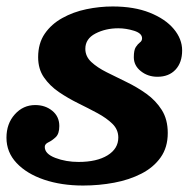

<svg xmlns="http://www.w3.org/2000/svg" viewBox="-25 -557 598 594"><path d="M341 -131.5Q341 -156 323 -173.8Q305 -191.5 276.8 -206.8Q248.5 -222 217 -237.5Q185.5 -253 157.2 -272.2Q129 -291.5 111 -317.5Q93 -343.5 93 -380Q93 -423 113.5 -452.8Q134 -482.5 167.8 -501.2Q201.5 -520 242.2 -528.5Q283 -537 323.5 -537Q390 -537 438.2 -517.8Q486.5 -498.5 512.5 -467.5Q538.5 -436.5 538.5 -401Q538.5 -363.5 518 -341.5Q497.5 -319.5 462 -319.5Q432.5 -319.5 410.8 -336.8Q389 -354 389 -380Q389 -402 395.2 -411.5Q401.5 -421 408 -425.8Q414.5 -430.5 414.5 -438.5Q414.5 -454 389.8 -461.8Q365 -469.5 341 -469.5Q301.5 -469.5 270.2 -453.2Q239 -437 239 -406Q239 -382.5 257.5 -365.2Q276 -348 305 -333.5Q334 -319 366.5 -303.2Q399 -287.5 428 -266.8Q457 -246 475.5 -216.8Q494 -187.5 494 -145.5Q494 -101 472 -70Q450 -39 412.5 -19.8Q375 -0.5 328.2 8.2Q281.5 17 232 17Q165 17 111.2 -1.2Q57.5 -19.5 26.2 -52.8Q-5 -86 -5 -131Q-5 -174.5 20.8 -203.2Q46.5 -232 84 -232Q115 -232 136.8 -214.2Q158.5 -196.5 158.5 -167Q158.5 -143 147.2 -132.5Q136 -122 124.8 -116.8Q113.5 -111.5 113.5 -102.5Q113.5 -81 146.2 -68.5Q179 -56 218 -56Q274.5 -56 307.8 -76.5Q341 -97 341 -131.5Z"/></svg>

Font: Besley*
Style: Bold Italic
Weight: 700
Italic angle: -13°
Designer: Owen Earl
Foundry: indestructible type*
Version: Version 2.000; ttfautohint (v1.8.3)